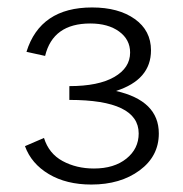

<svg xmlns="http://www.w3.org/2000/svg" viewBox="-20 -490 490 515"><path d="M291 -246Q406 -220 406 -132Q406 -71 354.5 -33Q303 5 225 5Q158 5 111 -23Q64 -51 47 -98L98 -120Q111 -78 148 -58Q185 -38 232 -38Q286 -38 319 -64.5Q352 -91 352 -132Q352 -222 166 -222V-259Q244 -259 286.5 -283.5Q329 -308 329 -349Q329 -384 299.5 -405.5Q270 -427 222 -427Q122 -427 101 -340L51 -351Q88 -470 227 -470Q298 -470 341.5 -439Q385 -408 385 -355Q385 -276 291 -246Z"/></svg>

Font: EauTestSC Semilight
Style: Regular
Weight: 300
Designer: Christian Thalmann (Catharsis Fonts)
Version: Version 0.001;PS 000.001;hotconv 1.0.88;makeotf.lib2.5.64775